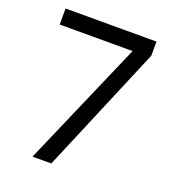

<svg xmlns="http://www.w3.org/2000/svg" viewBox="-131 -812 813 911"><g transform="rotate(20 275.5 -357.0)"><path d="M412 -633H44V-714H503V-643L232 0H137Z"/></g></svg>

Font: lkorean25
Style: Book
Weight: 400
Designer: Jelle Bosma - Monotype Design Team
Foundry: Monotype Imaging Inc.
Version: Version 2.003